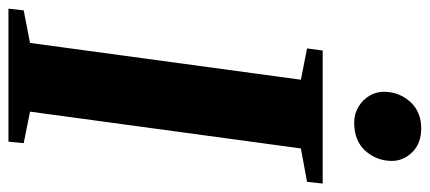

<svg xmlns="http://www.w3.org/2000/svg" viewBox="-315 -715 1016 454"><g transform="rotate(90 193.0 -488.0)"><path d="M-13.5 0 -9.5 -36 67.5 -51 154.5 -691.5 80.5 -706 85.5 -743H400L396 -706L317 -691.5L230 -51L304.5 -36L301 0ZM255.5 -817.5Q235 -817.5 218.2 -827.8Q201.5 -838 192 -854.2Q182.5 -870.5 183 -889.5Q184 -925.5 207.5 -950.8Q231 -976 269.5 -976Q305.5 -976 326.2 -954.5Q347 -933 346.5 -905.5Q346 -870 322.5 -843.8Q299 -817.5 255.5 -817.5Z"/></g></svg>

Font: Merriweather 72pt ExtraBold
Style: Italic
Weight: 800
Italic angle: -7.8°
Version: Version 2.101